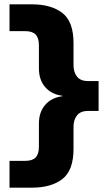

<svg xmlns="http://www.w3.org/2000/svg" viewBox="-20 -780 493 888"><path d="M97 -36Q129 -36 144.5 -51.5Q160 -67 160 -102V-208Q160 -262 189.5 -295.5Q219 -329 269 -335V-337Q219 -343 189.5 -376.5Q160 -410 160 -464V-570Q160 -605 144.5 -620.5Q129 -636 97 -636H24V-760H127Q217 -760 268.5 -720Q320 -680 320 -581V-477Q320 -447 336 -426Q352 -405 388 -405H436V-267H388Q352 -267 336 -246Q320 -225 320 -195V-91Q320 8 268.5 48Q217 88 127 88H24V-36Z"/></svg>

Font: Kufam
Style: Bold
Weight: 700
Designer: Wael Morcos, Artur Schmal
Foundry: Original Type
Version: Version 1.300; ttfautohint (v1.8.3)